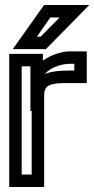

<svg xmlns="http://www.w3.org/2000/svg" viewBox="-20 -725 378 770"><path d="M152 -482V-484V-509H127H42H17V-484V0V25H42H132H157V0V-341C157 -386 183 -392 253 -392H303H328V-417V-494V-519H303H259C227 -519 185 -505 152 -482ZM107 -280V-25H67V-459H102V-405V-280H107ZM160 -428C179 -452 223 -469 259 -469H278V-442H253C219 -442 186 -439 160 -428ZM279 -705H170H157L149 -694L59 -567L31 -528H80H154H164L171 -535L296 -662L338 -705H279ZM219 -655 143 -578H128L182 -655H219Z"/></svg>

Font: Gamestation DisplayOutline
Style: Regular
Weight: 400
Designer: Jonas Hecksher
Foundry: Jonas Hecksher, Playtypeª, e-types AS
Version: Version 1.003